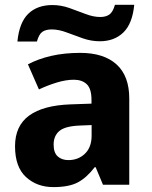

<svg xmlns="http://www.w3.org/2000/svg" viewBox="-20 -762 628 792"><path d="M311 -543.9Q408.2 -543.9 460.7 -496.3Q513.2 -448.7 513.2 -355.5V0H404.8L374.5 -72.3H370.6Q337.9 -29.3 301.3 -9.8Q264.6 9.8 200.2 9.8Q132.3 9.8 87.2 -31.7Q42 -73.2 42 -158.7Q42 -242.7 100.1 -285.2Q158.2 -327.6 271.5 -331.5L357.4 -334.5V-350.1Q357.4 -396 337.9 -414.6Q318.4 -433.1 284.7 -433.1Q252 -433.1 214.4 -421.6Q176.8 -410.2 140.6 -393.1L95.2 -496.6Q137.2 -519 191.4 -531.5Q245.6 -543.9 311 -543.9ZM357.9 -246.1 309.1 -244.1Q248.5 -241.7 224.9 -221.7Q201.2 -201.7 201.2 -165.5Q201.2 -132.3 218 -116.9Q234.9 -101.6 262.2 -101.6Q302.7 -101.6 330.3 -127.9Q357.9 -154.3 357.9 -202.6ZM132.3 -590.8H51.8Q59.6 -669.4 96.7 -705.3Q133.8 -741.2 196.3 -741.2Q231.4 -741.2 266.1 -729Q300.8 -716.8 333 -704.3Q365.2 -691.9 393.6 -691.9Q416.5 -691.9 431.2 -702.1Q445.8 -712.4 454.1 -742.2H533.7Q526.4 -664.6 489 -628.2Q451.7 -591.8 391.6 -591.8Q356 -591.8 321.3 -604Q286.6 -616.2 254.4 -628.4Q222.2 -640.6 193.4 -640.6Q169.4 -640.6 155 -630.9Q140.6 -621.1 132.3 -590.8Z"/></svg>

Font: Lunasima
Style: Bold
Weight: 700
Designer: The DocRepair Project, Monotype Design Team
Foundry: Google
Version: Version 2.009